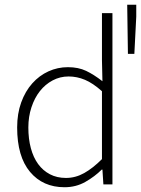

<svg xmlns="http://www.w3.org/2000/svg" viewBox="-20 -774 592 806"><path d="M251 12Q160 12 106 -52.5Q52 -117 52 -239Q52 -297 69 -344Q86 -391 115.5 -424Q145 -457 183.5 -474.5Q222 -492 265 -492Q309 -492 341.5 -476.5Q374 -461 410 -433L408 -521V-719H452V0H414L410 -62H407Q378 -33 338.5 -10.5Q299 12 251 12ZM257 -27Q297 -27 333.5 -47.5Q370 -68 408 -106V-391Q370 -425 336.5 -439Q303 -453 268 -453Q232 -453 201 -436.5Q170 -420 147.5 -391.5Q125 -363 112 -323.5Q99 -284 99 -239Q99 -191 109.5 -152Q120 -113 140 -85.5Q160 -58 189.5 -42.5Q219 -27 257 -27ZM517 -548 514 -754H552V-704L544 -548Z"/></svg>

Font: Giro Light
Style: Regular
Weight: 300
Designer: Paul D. Hunt
Foundry: Adobe Systems Incorporated
Version: Version 1.000;PS 1.0;hotconv 1.0.88;makeotf.lib2.5.647800